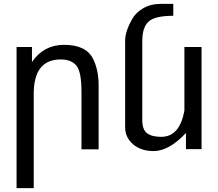

<svg xmlns="http://www.w3.org/2000/svg" viewBox="-20 -765 1119 985"><path d="M291 -460Q153 -460 153 -283V200H65V-524H144V-447Q204 -535 309 -535Q421 -535 457 -464Q486 -407 486 -326V1H398V-293Q398 -393 374 -426Q348 -460 291 -460Z M807 -63Q902 -63 926 -198V-524H1014V0H934V-83Q847 10 768 10Q703 10 662.5 -25Q622 -60 622 -112V-556Q622 -604 658 -667Q676 -700 714.5 -722.5Q753 -745 804 -745H869V-684Q774 -684 742 -654Q710 -624 710 -556V-148Q710 -100 734.5 -81.5Q759 -63 807 -63Z"/></svg>

Font: Autonym
Style: Regular
Weight: 500
Version: Version 1.0.20131126